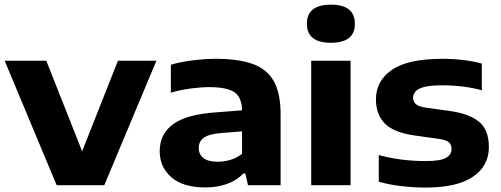

<svg xmlns="http://www.w3.org/2000/svg" viewBox="-20 -814 2202 844"><path d="M229 0 0.5 -547H183.5L341 -149L498.5 -547H667.5L438.5 0Z M884 10Q784 10 733 -35Q682 -80 682 -149.5Q682 -225.5 741.8 -268.8Q801.5 -312 934.5 -320.5L1044 -329Q1043 -387 1009.8 -409Q976.5 -431 899.5 -431Q864.5 -431 818.5 -425Q772.5 -419 731 -406.5V-529.5Q777.5 -543 830.8 -549.2Q884 -555.5 929 -555.5Q1027.5 -555.5 1090.5 -533Q1153.5 -510.5 1183.5 -457.2Q1213.5 -404 1213.5 -311.5V0H1070L1058.5 -51.5H1050Q1020.5 -20.5 977 -5.2Q933.5 10 884 10ZM853.5 -163.5Q853.5 -136 874 -119.5Q894.5 -103 937.5 -103Q965 -103 993 -111.2Q1021 -119.5 1044 -138V-236.5L950 -229Q897 -224.5 875.2 -208Q853.5 -191.5 853.5 -163.5Z M1348 0V-547H1521V0ZM1434.5 -626Q1329 -626 1329 -709.5Q1329 -793.5 1434.5 -793.5Q1540 -793.5 1540 -709.5Q1540 -626 1434.5 -626Z M1853 10.5Q1797 10.5 1743.2 4Q1689.5 -2.5 1645 -15V-132.5Q1741 -106 1851.5 -106Q1915.5 -106 1940.2 -120Q1965 -134 1965 -159Q1965 -177.5 1953.8 -188Q1942.5 -198.5 1909.5 -203.5L1802 -218.5Q1708.5 -232 1670.5 -272.2Q1632.5 -312.5 1632.5 -377.5Q1632.5 -458 1702.5 -506.8Q1772.5 -555.5 1925.5 -555.5Q1971 -555.5 2017.2 -550Q2063.5 -544.5 2098 -534.5V-417Q2062 -427.5 2016.5 -433.2Q1971 -439 1927 -439Q1873 -439 1845 -431.8Q1817 -424.5 1806.5 -412Q1796 -399.5 1796 -385Q1796 -368.5 1807 -357.2Q1818 -346 1851 -341L1958.5 -326Q2041.5 -314.5 2085.2 -279.2Q2129 -244 2129 -167Q2129 -84.5 2058.8 -37Q1988.5 10.5 1853 10.5Z"/></svg>

Font: Encode Sans Exp
Style: Bold
Weight: 700
Width: 7
Designer: Multiple Designers
Foundry: Impallari Type
Version: Version 3.002; ttfautohint (v1.8.3) -l 8 -r 50 -G 200 -x 14 